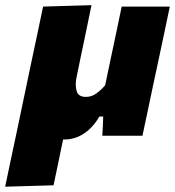

<svg xmlns="http://www.w3.org/2000/svg" viewBox="-66 -526 678 744"><path d="M-46 197.5Q-35 145 -24 92.5Q-13 39.5 0.5 -22.5L52.5 -271Q68 -343.5 79 -395.8Q90 -448 101 -500.5L288.5 -506Q278 -454 267.2 -402.5Q256.5 -351 245 -296.5L231.5 -231Q227.5 -213 227.5 -198Q227.5 -184.5 231 -173.5Q237.5 -150.5 266.5 -150.5Q288 -150.5 306 -163Q324 -175.5 341.5 -195.5L362.5 -296Q374 -351 384.5 -399.5Q394.5 -447.5 405.5 -500.5H592Q581 -446.5 570 -395.5Q559 -344.5 544 -273L527.5 -196.5Q518.5 -153.5 508 -103.5Q497.5 -53.5 486 0H330.5Q331.5 -18.5 332.5 -37.5Q333 -56 334 -74.5H319Q295 -32.5 260 -9Q225 14.5 184.5 14.5Q181.5 14.5 178.5 14.5Q169 60 160.2 103Q151.5 146 141.5 192Z"/></svg>

Font: Heraclito ExtraBold
Style: Italic
Weight: 800
Italic angle: -12°
Designer: Kostas Bartsokas (font) & Cristiano Sobral (main changes)
Foundry: Kostas Bartsokas (font) & Cristiano Sobral (main changes)
Version: Version 1.00;July 8, 2020;FontCreator 13.0.0.2655 64-bit